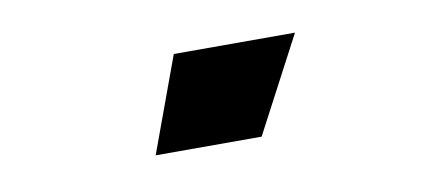

<svg xmlns="http://www.w3.org/2000/svg" viewBox="-32 -807 663 298"><g transform="rotate(-10 300.0 -658.0)"><path d="M441 -733 362 -583H195L250 -733Z"/></g></svg>

Font: Kreadon
Style: Regular
Weight: 400
Designer: kohakuno
Foundry: StudioGnu
Version: Version 1.000;Glyphs 3.1.2 (3151)